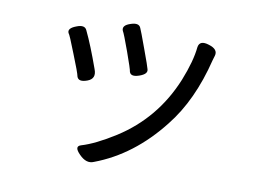

<svg xmlns="http://www.w3.org/2000/svg" viewBox="-71 -673 1141 843"><g transform="rotate(10 500.0 -251.5)"><path d="M446 -563Q483 -576 492 -554Q497 -544 525 -467Q553 -391 555 -381Q562 -360 525 -347Q488 -334 481 -356Q480 -367 453 -442Q426 -517 419 -528Q410 -551 446 -563ZM802 -533Q845 -520 836 -490Q831 -472 830 -470Q784 -283 688 -163Q562 -2 394 61Q362 75 329 41Q296 8 326 -1Q387 -19 474 -74Q637 -178 712 -361Q748 -451 754 -514Q759 -547 802 -533ZM214 -511Q251 -526 261 -502Q290 -442 326 -341Q342 -300 304 -286Q266 -272 258 -295Q255 -312 223 -391Q192 -471 186 -477Q177 -497 214 -511Z"/></g></svg>

Font: Swei Gothic CJK TC Regular
Style: Regular
Weight: 400
Version: Version 2.129